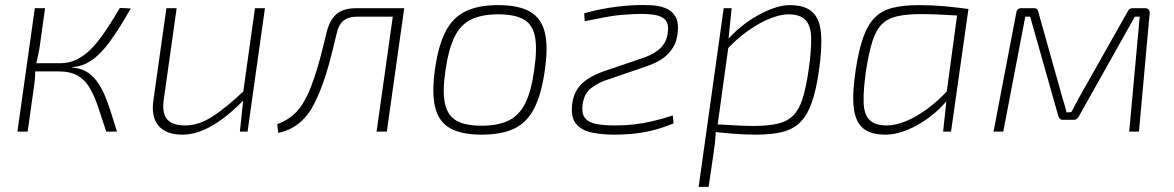

<svg xmlns="http://www.w3.org/2000/svg" viewBox="-20 -514 4587 750"><path d="M491 -481Q471 -446 451 -414Q431 -382 410.5 -353.5Q390 -325 367.5 -303Q345 -281 319.5 -267.5Q294 -254 264 -252L262 -250Q293 -248 316 -235Q339 -222 356.5 -199Q374 -176 387.5 -145.5Q401 -115 412.5 -78Q424 -41 437 0H395Q378 -52 363.5 -95.5Q349 -139 330.5 -170.5Q312 -202 283.5 -218.5Q255 -235 210 -235L213 -267Q254 -267 286.5 -285Q319 -303 346 -333.5Q373 -364 398 -402Q423 -440 448 -483ZM156 -482 134 -324Q130 -304 126.5 -287.5Q123 -271 118 -250Q118 -232 117 -214.5Q116 -197 113 -178L88 0H48L116 -482ZM241 -267 237 -235H105L110 -267Z M670 -482 620 -127Q612 -73 632.5 -48.5Q653 -24 704 -24Q756 -24 809.5 -58.5Q863 -93 934 -160L936 -127Q869 -58 808.5 -23Q748 12 693 12Q629 12 599.5 -22.5Q570 -57 579 -121L630 -482ZM1015 -482 947 0H917L931 -132L929 -147L976 -482Z M1546 -482 1541 -449H1377Q1341 -449 1321.5 -433Q1302 -417 1294 -379Q1283 -332 1269.5 -280Q1256 -228 1238 -179Q1220 -130 1197 -90Q1183 -66 1163.5 -46.5Q1144 -27 1120 -14Q1096 -1 1067 5L1063 -29Q1098 -42 1122.5 -62.5Q1147 -83 1163 -110Q1181 -139 1195.5 -177Q1210 -215 1221.5 -254.5Q1233 -294 1241.5 -329.5Q1250 -365 1256 -388Q1268 -437 1295 -459.5Q1322 -482 1372 -482ZM1559 -482 1491 0H1451L1519 -482Z M1926 -494Q2005 -494 2049.5 -469Q2094 -444 2108 -388Q2122 -332 2108 -238Q2095 -146 2067 -91Q2039 -36 1989.5 -12Q1940 12 1861 12Q1783 12 1738.5 -13Q1694 -38 1680 -94Q1666 -150 1679 -243Q1692 -335 1720 -390Q1748 -445 1798 -469.5Q1848 -494 1926 -494ZM1926 -458Q1862 -458 1820.5 -438Q1779 -418 1755.5 -370Q1732 -322 1720 -238Q1708 -157 1718 -110Q1728 -63 1762.5 -43Q1797 -23 1861 -23Q1926 -23 1967.5 -43.5Q2009 -64 2032.5 -112Q2056 -160 2067 -243Q2079 -325 2069.5 -372Q2060 -419 2025 -438.5Q1990 -458 1926 -458Z M2464 -494Q2494 -495 2524.5 -493.5Q2555 -492 2580 -482Q2605 -472 2618.5 -449Q2632 -426 2627 -384Q2623 -351 2609 -328.5Q2595 -306 2576.5 -291.5Q2558 -277 2538 -268Q2518 -259 2500 -253L2339 -198Q2305 -184 2283.5 -165Q2262 -146 2256 -107Q2251 -70 2265.5 -52.5Q2280 -35 2310.5 -29.5Q2341 -24 2382 -24Q2422 -24 2457 -28Q2492 -32 2528.5 -40.5Q2565 -49 2608 -63L2611 -32Q2565 -13 2524 -3.5Q2483 6 2447 9Q2411 12 2380 12Q2331 12 2291 3.5Q2251 -5 2230 -30.5Q2209 -56 2215 -107Q2221 -154 2249 -183.5Q2277 -213 2337 -235L2496 -289Q2539 -305 2561 -327Q2583 -349 2588 -383Q2594 -419 2579.5 -435.5Q2565 -452 2534 -456.5Q2503 -461 2457 -459Q2432 -458 2409.5 -456Q2387 -454 2365 -450.5Q2343 -447 2318.5 -442Q2294 -437 2264 -431L2262 -462Q2310 -476 2362.5 -484Q2415 -492 2464 -494Z M3064 -494Q3124 -494 3153 -467.5Q3182 -441 3187 -385Q3192 -329 3179 -238Q3168 -161 3150.5 -112Q3133 -63 3105.5 -36Q3078 -9 3036 1.5Q2994 12 2933 12Q2910 12 2887 11Q2864 10 2839.5 8Q2815 6 2791 3.5Q2767 1 2743 -3L2757 -29Q2811 -27 2849.5 -24.5Q2888 -22 2923 -22Q2981 -22 3018.5 -31Q3056 -40 3079 -63.5Q3102 -87 3115.5 -130Q3129 -173 3139 -243Q3150 -321 3148.5 -368Q3147 -415 3126 -436.5Q3105 -458 3059 -458Q3029 -458 2987.5 -441.5Q2946 -425 2901.5 -393.5Q2857 -362 2815 -316L2811 -346Q2840 -381 2873 -408Q2906 -435 2940 -454Q2974 -473 3006 -483.5Q3038 -494 3064 -494ZM2838 -482 2825 -355 2828 -350 2782 -18 2776 -1Q2775 25 2772.5 46Q2770 67 2766 94L2748 216H2709L2807 -482Z M3571 -494Q3594 -494 3617.5 -493Q3641 -492 3665.5 -490Q3690 -488 3714 -485Q3738 -482 3763 -479L3746 -452Q3691 -455 3653 -457Q3615 -459 3580 -459Q3522 -459 3484.5 -450.5Q3447 -442 3424 -418.5Q3401 -395 3387.5 -351.5Q3374 -308 3363 -239Q3352 -162 3353.5 -114.5Q3355 -67 3376.5 -45.5Q3398 -24 3444 -24Q3478 -24 3518.5 -40.5Q3559 -57 3602.5 -89Q3646 -121 3687 -166L3691 -135Q3654 -88 3609 -55Q3564 -22 3520.5 -5Q3477 12 3439 12Q3379 12 3349.5 -14.5Q3320 -41 3314.5 -97.5Q3309 -154 3323 -244Q3335 -321 3352.5 -369.5Q3370 -418 3397.5 -445.5Q3425 -473 3467 -483.5Q3509 -494 3571 -494ZM3722 -479H3763L3695 0H3664L3677 -120L3674 -125Z M4453 -482Q4462 -482 4467 -476.5Q4472 -471 4471 -463L4429 0H4391L4432 -449H4413L4194 -59Q4190 -53 4186 -49.5Q4182 -46 4175 -46H4130Q4124 -46 4120 -50.5Q4116 -55 4114 -61L4004 -449H3985L3899 0H3861L3950 -465Q3951 -473 3956 -477.5Q3961 -482 3970 -482H4020Q4027 -482 4031 -478Q4035 -474 4036 -467L4127 -143Q4132 -126 4137 -109.5Q4142 -93 4146 -75L4165 -76Q4175 -94 4183.5 -111Q4192 -128 4202 -145L4385 -469Q4390 -482 4404 -482Z"/></svg>

Font: Exo 2 ExtraLight
Style: Italic
Weight: 250
Italic angle: -8°
Designer: Natanael Gama
Foundry: Natanael Gama
Version: Version 2.010